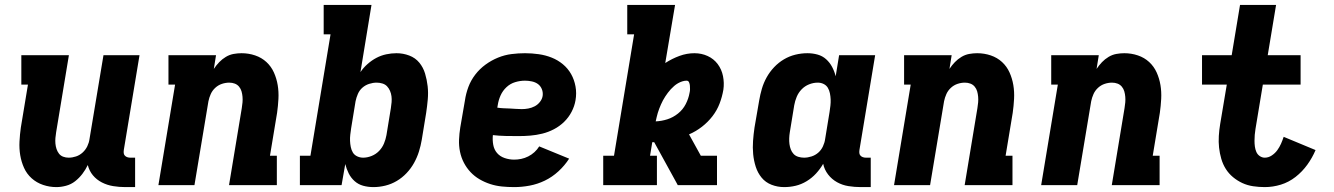

<svg xmlns="http://www.w3.org/2000/svg" viewBox="-20 -755 5440 783"><path d="M210 8Q182 8 155.5 -1Q129 -10 109 -28Q89 -46 78 -70.5Q67 -95 62.5 -122Q58 -149 59.5 -178Q61 -207 65 -235L94 -410H67V-530H261L209 -216Q207 -204 206 -192.5Q205 -181 206 -169.5Q207 -158 210.5 -147.5Q214 -137 220.5 -128.5Q227 -120 237.5 -116Q248 -112 260 -112Q275 -112 290 -117Q305 -122 317 -133Q329 -144 336 -158.5Q343 -173 345 -188L402 -530H549L485 -144Q484 -137 484.5 -131Q485 -125 489 -120.5Q493 -116 499 -114Q505 -112 511 -112H531V8H491Q466 8 441.5 4Q417 0 395.5 -11Q374 -22 359 -40Q344 -58 338 -82Q329 -63 316 -46Q303 -29 286.5 -16Q270 -3 249.5 2.5Q229 8 210 8Z M626 0 694 -410H667V-530H861L852 -474Q862 -489 874 -501.5Q886 -514 901 -523Q916 -532 932.5 -535Q949 -538 965 -538Q994 -538 1020.5 -529Q1047 -520 1066.5 -502Q1086 -484 1097 -459.5Q1108 -435 1112.5 -408Q1117 -381 1115.5 -352Q1114 -323 1110 -295L1081 -120H1109V0H914L966 -314Q968 -326 969 -337.5Q970 -349 969 -360.5Q968 -372 965 -382.5Q962 -393 955 -401.5Q948 -410 937.5 -414Q927 -418 915 -418Q900 -418 885 -413Q870 -408 858 -397Q846 -386 839.5 -371.5Q833 -357 830 -342L773 0Z M1503 8Q1481 8 1461 2.5Q1441 -3 1426 -16.5Q1411 -30 1402 -48Q1393 -66 1388 -86L1373 0H1203V-120H1246L1328 -615H1300V-735H1495L1450 -461Q1462 -479 1479 -494Q1496 -509 1515 -519Q1534 -529 1555 -533.5Q1576 -538 1597 -538Q1624 -538 1649 -528.5Q1674 -519 1690 -499.5Q1706 -480 1713.5 -455Q1721 -430 1724 -403.5Q1727 -377 1724.5 -349.5Q1722 -322 1718 -295L1700 -185Q1696 -161 1688.5 -137Q1681 -113 1668.5 -90.5Q1656 -68 1638 -49Q1620 -30 1598 -17Q1576 -4 1551.5 2Q1527 8 1503 8ZM1461 -112Q1478 -112 1495.5 -119Q1513 -126 1526 -139.5Q1539 -153 1546 -170Q1553 -187 1556 -204L1574 -314Q1576 -326 1577 -338.5Q1578 -351 1576.5 -362.5Q1575 -374 1570.5 -384.5Q1566 -395 1558.5 -403Q1551 -411 1539.5 -414.5Q1528 -418 1516 -418Q1501 -418 1485.5 -413Q1470 -408 1458 -397.5Q1446 -387 1439.5 -372Q1433 -357 1430 -342L1412 -232Q1410 -219 1408.5 -206Q1407 -193 1407.5 -180.5Q1408 -168 1410.5 -155.5Q1413 -143 1419 -133Q1425 -123 1436.5 -117.5Q1448 -112 1461 -112Z M2077 8Q2051 8 2026.5 5.5Q2002 3 1979 -4.5Q1956 -12 1935.5 -24Q1915 -36 1899 -53Q1883 -70 1872 -91Q1861 -112 1856 -136Q1851 -160 1852 -185Q1853 -210 1857 -235L1876 -345Q1880 -373 1890 -400Q1900 -427 1918 -450.5Q1936 -474 1960 -491.5Q1984 -509 2011 -520Q2038 -531 2066 -534.5Q2094 -538 2121 -538Q2149 -538 2177 -534Q2205 -530 2230 -520Q2255 -510 2275.5 -493Q2296 -476 2309 -453Q2322 -430 2327 -402.5Q2332 -375 2327 -346Q2323 -322 2311 -299Q2299 -276 2280.5 -258Q2262 -240 2239 -228Q2216 -216 2191.5 -210Q2167 -204 2143 -202Q2119 -200 2095 -200Q2069 -200 2042.5 -200.5Q2016 -201 1990 -204Q1988 -184 1991.5 -164.5Q1995 -145 2007 -131Q2019 -117 2038 -110.5Q2057 -104 2077 -104Q2091 -104 2105.5 -107Q2120 -110 2134 -117Q2148 -124 2159.5 -134.5Q2171 -145 2179 -158L2301 -108Q2283 -80 2257.5 -56.5Q2232 -33 2202 -18.5Q2172 -4 2140 2Q2108 8 2077 8ZM2108 -310Q2121 -310 2134.5 -312.5Q2148 -315 2160.5 -321.5Q2173 -328 2182 -339.5Q2191 -351 2193 -364Q2195 -379 2189.5 -392Q2184 -405 2173.5 -412.5Q2163 -420 2149 -423Q2135 -426 2121 -426Q2101 -426 2081 -420Q2061 -414 2045.5 -399.5Q2030 -385 2021.5 -366Q2013 -347 2010 -327L2008 -316Q2021 -314 2033.5 -313.5Q2046 -313 2058.5 -312.5Q2071 -312 2083.5 -311Q2096 -310 2108 -310Z M2440 0V-120H2484L2566 -615H2538V-735H2733L2693 -498Q2721 -516 2751 -527Q2781 -538 2812 -538Q2841 -538 2866 -526.5Q2891 -515 2907 -493.5Q2923 -472 2928.5 -444.5Q2934 -417 2930 -389Q2925 -360 2914.5 -332.5Q2904 -305 2885.5 -281Q2867 -257 2842.5 -238Q2818 -219 2790 -207L2838 -120H2904V0H2744L2737 -13L2648 -175Q2648 -175 2647.5 -175Q2647 -175 2646 -175Q2645 -175 2643.5 -175Q2642 -175 2640 -175L2631 -120H2659V0ZM2654 -260Q2678 -261 2701.5 -268.5Q2725 -276 2745 -292Q2765 -308 2776.5 -330.5Q2788 -353 2792 -376Q2794 -384 2794 -391Q2794 -398 2793.5 -405.5Q2793 -413 2790 -419.5Q2787 -426 2780 -426Q2771 -426 2762 -423Q2753 -420 2745 -415.5Q2737 -411 2729.5 -404.5Q2722 -398 2715.5 -391Q2709 -384 2703.5 -376.5Q2698 -369 2693 -361.5Q2688 -354 2683.5 -345.5Q2679 -337 2675.5 -329Q2672 -321 2668.5 -312Q2665 -303 2662.5 -294.5Q2660 -286 2658 -277.5Q2656 -269 2654 -260Z M3178 8Q3151 8 3126.5 -1.5Q3102 -11 3086 -30.5Q3070 -50 3062 -75Q3054 -100 3051.5 -126.5Q3049 -153 3051 -180.5Q3053 -208 3057 -235L3076 -345Q3080 -369 3087 -393Q3094 -417 3106.5 -439.5Q3119 -462 3137 -481Q3155 -500 3177 -513Q3199 -526 3223.5 -532Q3248 -538 3273 -538Q3294 -538 3314 -532.5Q3334 -527 3349 -513.5Q3364 -500 3373.5 -482Q3383 -464 3388 -444L3402 -530H3549L3485 -144Q3484 -137 3484.5 -131Q3485 -125 3489 -120.5Q3493 -116 3499 -114Q3505 -112 3511 -112H3531V8H3491Q3465 8 3440 4Q3415 0 3393.5 -12Q3372 -24 3357 -43.5Q3342 -63 3337 -87Q3325 -66 3308 -47.5Q3291 -29 3269.5 -16Q3248 -3 3225 2.5Q3202 8 3178 8ZM3259 -112Q3274 -112 3289.5 -117Q3305 -122 3317 -132.5Q3329 -143 3336 -158Q3343 -173 3345 -188L3363 -298Q3365 -311 3366.5 -324Q3368 -337 3367.5 -349.5Q3367 -362 3364.5 -374.5Q3362 -387 3356 -397Q3350 -407 3339 -412.5Q3328 -418 3315 -418Q3297 -418 3279.5 -411Q3262 -404 3249 -390.5Q3236 -377 3229 -360Q3222 -343 3219 -326L3201 -216Q3199 -204 3198.5 -191.5Q3198 -179 3199.5 -167.5Q3201 -156 3205 -145.5Q3209 -135 3216.5 -127Q3224 -119 3235.5 -115.5Q3247 -112 3259 -112Z M3626 0 3694 -410H3667V-530H3861L3852 -474Q3862 -489 3874 -501.5Q3886 -514 3901 -523Q3916 -532 3932.5 -535Q3949 -538 3965 -538Q3994 -538 4020.5 -529Q4047 -520 4066.5 -502Q4086 -484 4097 -459.5Q4108 -435 4112.5 -408Q4117 -381 4115.5 -352Q4114 -323 4110 -295L4081 -120H4109V0H3914L3966 -314Q3968 -326 3969 -337.5Q3970 -349 3969 -360.5Q3968 -372 3965 -382.5Q3962 -393 3955 -401.5Q3948 -410 3937.5 -414Q3927 -418 3915 -418Q3900 -418 3885 -413Q3870 -408 3858 -397Q3846 -386 3839.5 -371.5Q3833 -357 3830 -342L3773 0Z M4226 0 4294 -410H4267V-530H4461L4452 -474Q4462 -489 4474 -501.5Q4486 -514 4501 -523Q4516 -532 4532.5 -535Q4549 -538 4565 -538Q4594 -538 4620.5 -529Q4647 -520 4666.5 -502Q4686 -484 4697 -459.5Q4708 -435 4712.5 -408Q4717 -381 4715.5 -352Q4714 -323 4710 -295L4681 -120H4709V0H4514L4566 -314Q4568 -326 4569 -337.5Q4570 -349 4569 -360.5Q4568 -372 4565 -382.5Q4562 -393 4555 -401.5Q4548 -410 4537.5 -414Q4527 -418 4515 -418Q4500 -418 4485 -413Q4470 -408 4458 -397Q4446 -386 4439.5 -371.5Q4433 -357 4430 -342L4373 0Z M5138 8Q5114 8 5090.5 4.5Q5067 1 5046.5 -8.5Q5026 -18 5008.5 -32.5Q4991 -47 4979 -66Q4967 -85 4960.5 -107.5Q4954 -130 4951.5 -153Q4949 -176 4950.5 -200.5Q4952 -225 4956 -249L4983 -410H4882V-530H5003L5037 -735H5184L5150 -530H5284V-410H5130L5100 -229Q5098 -217 5097 -205Q5096 -193 5096 -181Q5096 -169 5097.5 -157.5Q5099 -146 5103.5 -135.5Q5108 -125 5117.5 -118.5Q5127 -112 5138 -112Q5153 -112 5166.5 -121Q5180 -130 5189 -142.5Q5198 -155 5204 -168.5Q5210 -182 5215 -197L5345 -143Q5332 -112 5311.5 -83.5Q5291 -55 5263.5 -33.5Q5236 -12 5203.5 -2Q5171 8 5138 8Z"/></svg>

Font: Iosevka Curly Slab HvEx
Style: Italic
Weight: 900
Width: 7
Italic angle: -9°
Monospace: yes
Designer: Belleve Invis
Foundry: Belleve Invis
Version: Version 11.1.0; ttfautohint (v1.8.3)